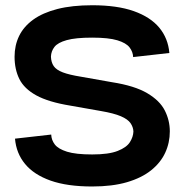

<svg xmlns="http://www.w3.org/2000/svg" viewBox="-20 -691 689 721"><path d="M480 -476.7Q479.3 -496.3 466.5 -513Q453.7 -529.7 420.7 -539.7Q387.7 -549.7 326 -549.7Q264 -549.7 230.5 -540.3Q197 -531 184.5 -514.8Q172 -498.7 171.3 -478.3Q172 -457 181.7 -442.8Q191.3 -428.7 215.7 -419.3Q240 -410 283.7 -403L400.7 -382.3Q485.7 -369 533 -341Q580.3 -313 599 -275.8Q617.7 -238.7 617.7 -197.7Q617.7 -155 600.5 -117.7Q583.3 -80.3 547.7 -51.7Q512 -23 456.8 -6.8Q401.7 9.3 326 9.3Q232.3 9.3 169.8 -12.8Q107.3 -35 74.2 -75.2Q41 -115.3 36.3 -170.3L172.3 -185.7Q173 -165.3 185.8 -148.5Q198.7 -131.7 231.7 -121.3Q264.7 -111 326.3 -111Q388.3 -111 421.8 -124.2Q455.3 -137.3 467.8 -157.2Q480.3 -177 481 -197.3Q480.3 -213.7 470.2 -228.5Q460 -243.3 433.8 -254.5Q407.7 -265.7 359.3 -274L244.3 -294.3Q162 -307.7 116.3 -332.8Q70.7 -358 52.7 -394.3Q34.7 -430.7 34.7 -478Q34.7 -520.7 51.8 -556Q69 -591.3 104.7 -617.2Q140.3 -643 195.5 -657.2Q250.7 -671.3 326.3 -671.3Q420 -671.3 482.5 -649.2Q545 -627 578.2 -587Q611.3 -547 616 -492Z"/></svg>

Font: Nata Sans
Style: Regular
Weight: 400
Designer: Daniel Uzquiano Cruz
Version: Version 1.001